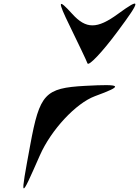

<svg xmlns="http://www.w3.org/2000/svg" viewBox="-20 -1034 768 1060"><path d="M147 -234C90 75 89 76 200 -176C262 -317 399 -464 504 -503C665 -562 655 -571 450 -560C228 -548 199 -516 147 -234ZM365 -891C412 -794 457 -701 463 -684C469 -667 544 -745 629 -860C760 -1036 760 -1051 631 -957C516 -873 455 -873 379 -957C299 -1045 296 -1032 365 -891Z"/></svg>

Font: Venom Sans
Style: Obl
Weight: 400
Version: Version 1.001